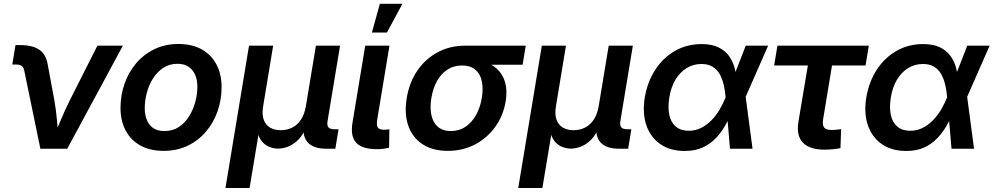

<svg xmlns="http://www.w3.org/2000/svg" viewBox="-20 -773 5164 998"><path d="M189.9 0 106 -406.2Q102.5 -422.9 93 -430.2Q83.5 -437.5 64.9 -437.5H43.9L60.5 -538.6H83.5Q150.4 -538.6 185.3 -513.9Q220.2 -489.3 228.5 -435.1L263.2 -248.5Q271.5 -199.2 275.9 -149.7Q280.3 -100.1 285.2 -49.8H254.4Q275.9 -100.6 296.4 -149.9Q316.9 -199.2 341.3 -248.5L486.3 -535.6H618.7L329.6 0Z M830.1 11.2Q759.8 11.2 709.7 -16.6Q659.7 -44.4 633.1 -94.7Q606.4 -145 606.4 -212.4Q606.4 -277.8 627.2 -337.4Q647.9 -397 687.3 -443.6Q726.6 -490.2 782.5 -517.3Q838.4 -544.4 907.7 -544.4Q978 -544.4 1028.1 -516.6Q1078.1 -488.8 1105 -438.2Q1131.8 -387.7 1131.8 -319.8Q1131.8 -254.9 1111.1 -195.3Q1090.3 -135.7 1051 -89.1Q1011.7 -42.5 955.8 -15.6Q899.9 11.2 830.1 11.2ZM835 -91.8Q877.9 -91.8 909.9 -113Q941.9 -134.3 963.1 -168.7Q984.4 -203.1 995.1 -243.4Q1005.9 -283.7 1005.9 -321.8Q1005.9 -357.9 994.1 -384.5Q982.4 -411.1 959.7 -426.3Q937 -441.4 902.8 -441.4Q860.4 -441.4 828.4 -420.2Q796.4 -398.9 774.9 -364.5Q753.4 -330.1 742.9 -289.8Q732.4 -249.5 732.4 -210.9Q732.4 -157.2 758.1 -124.5Q783.7 -91.8 835 -91.8Z M1151.9 204.1 1274.4 -535.6H1399.9L1347.7 -220.2Q1340.8 -177.7 1351.1 -150.1Q1361.3 -122.6 1384.5 -109.4Q1407.7 -96.2 1439.5 -96.2Q1472.2 -96.2 1499 -109.9Q1525.9 -123.5 1544.2 -150.9Q1562.5 -178.2 1569.8 -220.2L1622.1 -535.6H1747.6L1682.6 -143.6Q1678.7 -120.6 1687.5 -110.8Q1696.3 -101.1 1720.7 -101.1H1739.7L1723.1 0H1676.8Q1607.4 0 1578.4 -34.2Q1549.3 -68.4 1560.1 -133.8L1568.4 -183.1H1590.8Q1582 -128.4 1563.2 -93Q1544.4 -57.6 1520.5 -37.4Q1496.6 -17.1 1471.7 -8.8Q1446.8 -0.5 1425.8 -0.5Q1404.3 -0.5 1381.8 -8.8Q1359.4 -17.1 1342 -37.4Q1324.7 -57.6 1317.6 -93Q1310.5 -128.4 1319.3 -183.1H1341.8L1277.3 204.1Z M1940.9 2.4Q1862.3 2.4 1831.5 -31Q1800.8 -64.5 1812 -133.8L1878.4 -535.6H2004.4L1940.9 -151.9Q1936 -123 1943.4 -110.8Q1950.7 -98.6 1976.1 -98.6Q1985.8 -98.6 1992.4 -99.4Q1999 -100.1 2003.9 -101.1L2002.4 -4.9Q1991.7 -2.4 1975.6 0Q1959.5 2.4 1940.9 2.4ZM1913.1 -604 1954.6 -753.4H2071.8L1991.2 -604Z M2307.6 11.2Q2229 11.2 2176.5 -23.2Q2124 -57.6 2102.3 -119.4Q2080.6 -181.2 2094.2 -263.7Q2107.9 -345.7 2149.9 -406.7Q2191.9 -467.8 2255.6 -501.7Q2319.3 -535.6 2397.5 -535.6H2712.9L2696.3 -436.5H2468.8L2381.3 -432.6Q2338.9 -432.6 2305.9 -411.4Q2272.9 -390.1 2251.7 -352.1Q2230.5 -314 2222.2 -263.7Q2213.9 -214.4 2222.2 -175.3Q2230.5 -136.2 2255.9 -114Q2281.2 -91.8 2323.7 -91.8Q2366.7 -91.8 2399.7 -114Q2432.6 -136.2 2454.3 -175Q2476.1 -213.9 2484.4 -263.7Q2492.7 -314.5 2484.1 -352.3Q2475.6 -390.1 2450 -411.4Q2424.3 -432.6 2381.8 -432.6L2387.2 -469.7Q2442.9 -469.7 2487.8 -456.3Q2532.7 -442.9 2563 -415.3Q2593.3 -387.7 2605.5 -345.5Q2617.7 -303.2 2608.4 -245.6Q2596.2 -172.4 2554.7 -114.3Q2513.2 -56.2 2449.7 -22.5Q2386.2 11.2 2307.6 11.2Z M2673.8 204.1 2796.4 -535.6H2921.9L2869.6 -220.2Q2862.8 -177.7 2873 -150.1Q2883.3 -122.6 2906.5 -109.4Q2929.7 -96.2 2961.4 -96.2Q2994.1 -96.2 3021 -109.9Q3047.9 -123.5 3066.2 -150.9Q3084.5 -178.2 3091.8 -220.2L3144 -535.6H3269.5L3204.6 -143.6Q3200.7 -120.6 3209.5 -110.8Q3218.3 -101.1 3242.7 -101.1H3261.7L3245.1 0H3198.7Q3129.4 0 3100.3 -34.2Q3071.3 -68.4 3082 -133.8L3090.3 -183.1H3112.8Q3104 -128.4 3085.2 -93Q3066.4 -57.6 3042.5 -37.4Q3018.6 -17.1 2993.7 -8.8Q2968.8 -0.5 2947.8 -0.5Q2926.3 -0.5 2903.8 -8.8Q2881.3 -17.1 2864 -37.4Q2846.7 -57.6 2839.6 -93Q2832.5 -128.4 2841.3 -183.1H2863.8L2799.3 204.1Z M3538.6 11.7Q3463.9 11.7 3412.6 -23.7Q3361.3 -59.1 3339.8 -121.8Q3318.4 -184.6 3331.5 -266.6Q3345.7 -349.1 3386.7 -411.6Q3427.7 -474.1 3489.5 -509Q3551.3 -543.9 3627 -543.9Q3678.7 -543.9 3713.1 -527.6Q3747.6 -511.2 3767.8 -483.9Q3788.1 -456.5 3797.4 -423.6Q3806.6 -390.6 3809.6 -357.4H3846.7L3855.5 -272.9L3891.6 0H3774.4L3751.5 -269.5Q3749 -302.2 3741.7 -333Q3734.4 -363.8 3720.7 -387.9Q3707 -412.1 3683.8 -426.3Q3660.6 -440.4 3626 -440.4Q3584 -440.4 3549.3 -419.2Q3514.6 -397.9 3491.2 -359.1Q3467.8 -320.3 3459 -266.6Q3450.7 -213.4 3459.2 -174.6Q3467.8 -135.7 3493.4 -114.5Q3519 -93.3 3560.1 -93.3Q3595.2 -93.3 3624.5 -108.2Q3653.8 -123 3678 -147.7Q3702.1 -172.4 3720.5 -203.4Q3738.8 -234.4 3751.5 -266.6L3856.4 -535.6H3972.7L3854.5 -266.6L3817.4 -182.1H3781.2Q3766.1 -148.9 3746.1 -114.7Q3726.1 -80.6 3697.8 -51.8Q3669.4 -22.9 3630.6 -5.6Q3591.8 11.7 3538.6 11.7Z M4266.6 4.9Q4188 4.9 4153.3 -31.5Q4118.7 -67.9 4129.9 -138.7L4179.2 -432.6H4003.9L4021 -535.6H4496.1L4479 -432.6H4304.7L4258.3 -151.9Q4253.9 -123.5 4263.7 -110.4Q4273.4 -97.2 4303.2 -97.2Q4313 -97.2 4327.1 -98.6Q4341.3 -100.1 4352.1 -101.6L4348.6 -2.9Q4328.6 1 4307.6 2.9Q4286.6 4.9 4266.6 4.9Z M4689.9 11.7Q4615.2 11.7 4564 -23.7Q4512.7 -59.1 4491.2 -121.8Q4469.7 -184.6 4482.9 -266.6Q4497.1 -349.1 4538.1 -411.6Q4579.1 -474.1 4640.9 -509Q4702.6 -543.9 4778.3 -543.9Q4830.1 -543.9 4864.5 -527.6Q4898.9 -511.2 4919.2 -483.9Q4939.5 -456.5 4948.7 -423.6Q4958 -390.6 4960.9 -357.4H4998L5006.8 -272.9L5043 0H4925.8L4902.8 -269.5Q4900.4 -302.2 4893.1 -333Q4885.7 -363.8 4872.1 -387.9Q4858.4 -412.1 4835.2 -426.3Q4812 -440.4 4777.3 -440.4Q4735.4 -440.4 4700.7 -419.2Q4666 -397.9 4642.6 -359.1Q4619.1 -320.3 4610.4 -266.6Q4602.1 -213.4 4610.6 -174.6Q4619.1 -135.7 4644.8 -114.5Q4670.4 -93.3 4711.4 -93.3Q4746.6 -93.3 4775.9 -108.2Q4805.2 -123 4829.3 -147.7Q4853.5 -172.4 4871.8 -203.4Q4890.1 -234.4 4902.8 -266.6L5007.8 -535.6H5124L5005.9 -266.6L4968.8 -182.1H4932.6Q4917.5 -148.9 4897.5 -114.7Q4877.4 -80.6 4849.1 -51.8Q4820.8 -22.9 4782 -5.6Q4743.2 11.7 4689.9 11.7Z"/></svg>

Font: Inter 20pt SemiBold
Style: Italic
Weight: 600
Italic angle: -9.3988°
Version: Version 4.001;git-66647c0bb